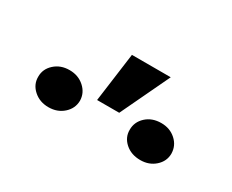

<svg xmlns="http://www.w3.org/2000/svg" viewBox="-53 -1015 683 566"><g transform="rotate(30 288.5 -732.5)"><path d="M246.8 -694.2 269.2 -860.8H401.3L322.1 -694.2ZM62.1 -666.9Q61.8 -693.2 82.2 -711.6Q102.6 -730.1 132.8 -730.1Q163 -730.1 183.4 -711.6Q203.8 -693.2 204.2 -666.9Q203.8 -640.6 183.4 -622.3Q163 -604 132.8 -604Q103 -604 82.4 -622.3Q61.8 -640.6 62.1 -666.9ZM373.9 -666.2Q373.6 -692.8 393.8 -711.5Q414.1 -730.1 445.3 -730.1Q474.8 -730.1 495 -711.8Q515.3 -693.5 515.6 -666.2Q515.3 -640.3 495 -622.3Q474.8 -604.4 445.3 -604.4Q414.1 -604.4 393.8 -622.5Q373.6 -640.6 373.9 -666.2Z"/></g></svg>

Font: Inter UI
Style: Bold
Weight: 700
Designer: Rasmus Andersson
Foundry: rsms
Version: 3.2;8d6f07862